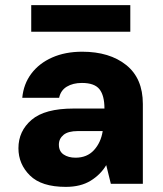

<svg xmlns="http://www.w3.org/2000/svg" viewBox="-20 -718 638 750"><path d="M237 12Q142 12 97 -32.5Q52 -77 52 -139Q52 -206 103.5 -250Q155 -294 267 -294H388Q388 -345 368.5 -369.5Q349 -394 300 -394Q265 -394 241 -379.5Q217 -365 211 -336H67Q72 -390 102.5 -430.5Q133 -471 184 -493.5Q235 -516 301 -516Q408 -516 473 -464Q538 -412 538 -312V0H413L395 -73Q373 -36 334 -12Q295 12 237 12ZM275 -102Q320 -102 347 -131.5Q374 -161 381 -205V-206H284Q246 -206 228 -191Q210 -176 210 -153Q210 -127 228.5 -114.5Q247 -102 275 -102ZM102 -594V-698H489V-594Z"/></svg>

Font: DM Sans Black
Style: Regular
Weight: 900
Designer: Colophon Foundry, Jonny Pinhorn
Foundry: Colophon Foundry
Version: Version 4.004; ttfautohint (v1.8.4.7-5d5b)